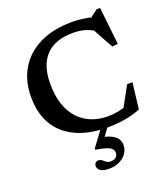

<svg xmlns="http://www.w3.org/2000/svg" viewBox="-170 -829 1056 1208"><g transform="rotate(-20 358.0 -225.0)"><path d="M457 -53Q492.5 -53 525.8 -59.2Q559 -65.5 595.5 -80L555.5 -50L639 -202H674.5L654 -27Q611.5 -9 554 1.5Q496.5 12 431 12Q340 12 268.2 -10.5Q196.5 -33 146 -77Q95.5 -121 69.2 -185Q43 -249 43 -332Q43 -439.5 91 -519.5Q139 -599.5 229.2 -644Q319.5 -688.5 446.5 -688.5Q481.5 -688.5 515.2 -684Q549 -679.5 593 -668.5L555.5 -661.5L619 -710.5H643L670.5 -461L632.5 -456L542.5 -619.5L581 -577Q540 -603 504.5 -612.5Q469 -622 428 -622Q368 -622 322.8 -606Q277.5 -590 247 -558.2Q216.5 -526.5 200.8 -479.8Q185 -433 185 -371.5Q184.5 -292 204.2 -232.5Q224 -173 260.5 -133.2Q297 -93.5 347 -73.2Q397 -53 457 -53ZM351 259.5Q311.5 259.5 294 246.2Q276.5 233 276.5 215.5Q276.5 202.5 284.5 194.5Q292.5 186.5 305 186.5Q318 186.5 327.8 194.8Q337.5 203 348.5 211.2Q359.5 219.5 376.5 219.5Q398.5 219.5 411.5 208.8Q424.5 198 424.5 178.5Q424.5 163.5 415 152.5Q405.5 141.5 380.8 133Q356 124.5 309.5 117.5V108.5L407 -23.5H454L359.5 107V54Q410.5 63 438 77.2Q465.5 91.5 476.2 109.5Q487 127.5 487 149Q487 180 469.2 205.2Q451.5 230.5 420.8 245Q390 259.5 351 259.5Z"/></g></svg>

Font: Newsreader 16pt SemiBold
Style: Regular
Weight: 600
Designer: Hugues Gentile
Foundry: Production Type
Version: Version 1.003